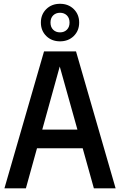

<svg xmlns="http://www.w3.org/2000/svg" viewBox="-20 -1018 649 1038"><path d="M4 0 218 -740H391L605 0H487.5L427 -216.5H180L120 0ZM208.5 -317.5H398.5L303 -658.5ZM304.5 -794.5Q259.5 -794.5 230.2 -823.2Q201 -852 201 -896Q201 -940 230.2 -968.8Q259.5 -997.5 304.5 -997.5Q349.5 -997.5 378.8 -968.8Q408 -940 408 -896Q408 -852 378.8 -823.2Q349.5 -794.5 304.5 -794.5ZM304.5 -843Q327 -843 341.5 -857.2Q356 -871.5 356 -896Q356 -920.5 341.5 -934.8Q327 -949 304.5 -949Q282 -949 267.5 -934.8Q253 -920.5 253 -896Q253 -871.5 267.5 -857.2Q282 -843 304.5 -843Z"/></svg>

Font: Encode Sans Condensed SemiBold
Style: Regular
Weight: 600
Width: 3
Designer: Multiple Designers
Foundry: Impallari Type
Version: Version 3.000; ttfautohint (v1.8.3) -l 8 -r 50 -G 200 -x 14 